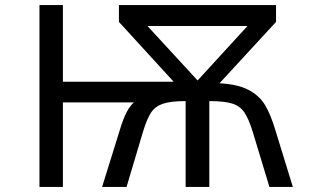

<svg xmlns="http://www.w3.org/2000/svg" viewBox="-20 -734 1240 754"><path d="M135 -714H227V-413H662L447 -648V-714H1064V-648L842 -407Q914 -403 956 -381Q998 -359 1020.5 -322Q1043 -285 1062 -221L1130 0H1038L972 -218Q956 -269 939 -293.5Q922 -318 891.5 -327.5Q861 -337 802 -337V0H709V-337Q650 -337 619.5 -326.5Q589 -316 573 -291.5Q557 -267 542 -218L477 0H381L451 -225Q464 -268 477 -293Q490 -318 506 -332H227V0H135ZM952 -632H559L756 -418Z"/></svg>

Font: Noto Sans Mono UI
Style: Regular
Weight: 400
Monospace: yes
Designer: Monotype Design team
Foundry: Monotype Imaging Inc.
Version: Version 1.000